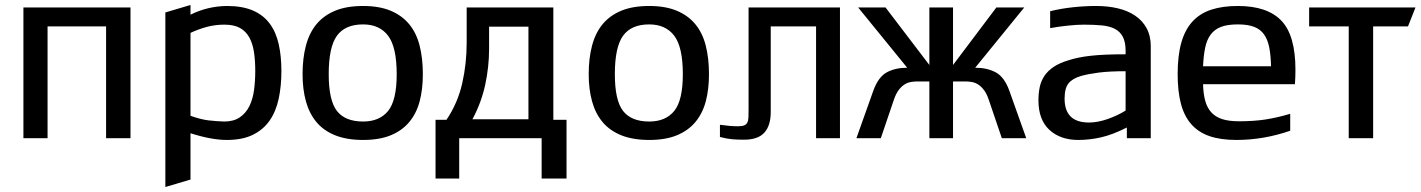

<svg xmlns="http://www.w3.org/2000/svg" viewBox="-20 -555 5705 771"><path d="M74 -525H504V0H406V-449H171V0H74Z M644 -505 745 -535V-496Q813 -530 891 -531Q953 -531 995 -513Q1037 -495 1062.5 -461Q1088 -427 1099 -378.5Q1110 -330 1110 -270Q1110 -209 1099 -158Q1088 -107 1062.5 -70.5Q1037 -34 995 -13.5Q953 7 891 7Q829 7 745 -20V166L644 196ZM745 -90Q787 -75 818.5 -71.5Q850 -68 880 -67Q918 -67 942.5 -83.5Q967 -100 981 -128Q995 -156 1000 -192.5Q1005 -229 1005 -270Q1005 -311 1000 -345Q995 -379 981.5 -404Q968 -429 944 -442.5Q920 -456 881 -456Q844 -456 810.5 -447Q777 -438 745 -423Z M1438 -531Q1503 -531 1548.5 -512Q1594 -493 1623 -458Q1652 -423 1665 -372Q1678 -321 1678 -257Q1678 -196 1665 -147.5Q1652 -99 1623 -64.5Q1594 -30 1548.5 -11.5Q1503 7 1438 7Q1373 7 1326.5 -11.5Q1280 -30 1251 -64.5Q1222 -99 1208.5 -148Q1195 -197 1195 -257Q1195 -321 1208.5 -372Q1222 -423 1251 -458Q1280 -493 1326 -512Q1372 -531 1438 -531ZM1438 -457Q1366 -457 1333 -411.5Q1300 -366 1300 -257Q1300 -152 1333 -109.5Q1366 -67 1438 -67Q1504 -67 1538.5 -109.5Q1573 -152 1573 -257Q1573 -366 1538.5 -411.5Q1504 -457 1438 -457Z M1854 -525H2202V-74H2255V162H2155V0H1824V162H1729V-74H1773Q1818 -141 1836 -220Q1854 -299 1854 -384ZM1944 -448V-359Q1944 -287 1928.5 -215Q1913 -143 1877 -76H2102V-448Z M2587 -531Q2652 -531 2697.5 -512Q2743 -493 2772 -458Q2801 -423 2814 -372Q2827 -321 2827 -257Q2827 -196 2814 -147.5Q2801 -99 2772 -64.5Q2743 -30 2697.5 -11.5Q2652 7 2587 7Q2522 7 2475.5 -11.5Q2429 -30 2400 -64.5Q2371 -99 2357.5 -148Q2344 -197 2344 -257Q2344 -321 2357.5 -372Q2371 -423 2400 -458Q2429 -493 2475 -512Q2521 -531 2587 -531ZM2587 -457Q2515 -457 2482 -411.5Q2449 -366 2449 -257Q2449 -152 2482 -109.5Q2515 -67 2587 -67Q2653 -67 2687.5 -109.5Q2722 -152 2722 -257Q2722 -366 2687.5 -411.5Q2653 -457 2587 -457Z M2986 -525H3353V0H3257V-449H3075V-105Q3075 -51 3049.5 -22.5Q3024 6 2967 6Q2940 6 2918.5 4Q2897 2 2871 -5V-54Q2892 -51 2909 -49.5Q2926 -48 2944 -48Q2960 -48 2968.5 -51.5Q2977 -55 2981 -63Q2985 -71 2985.5 -84Q2986 -97 2986 -116Z M3426 -525H3536L3712 -294V-525H3807V-294L3981 -525H4093L3896 -283Q3944 -283 3978.5 -264.5Q4013 -246 4033 -191L4101 0H4003L3950 -156Q3942 -179 3931.5 -193Q3921 -207 3909 -215Q3897 -223 3883.5 -225.5Q3870 -228 3856 -228H3807V0H3712V-228H3664Q3650 -228 3636.5 -225.5Q3623 -223 3611 -215Q3599 -207 3588.5 -193Q3578 -179 3570 -156L3517 0H3419L3487 -191Q3507 -246 3541 -264.5Q3575 -283 3623 -283Z M4197 -510Q4242 -521 4289.5 -526Q4337 -531 4382 -531Q4429 -531 4469 -521.5Q4509 -512 4538.5 -492Q4568 -472 4584.5 -441.5Q4601 -411 4601 -370V0H4505V-43Q4448 -14 4401.5 -3.5Q4355 7 4310 7Q4238 7 4194 -33.5Q4150 -74 4150 -152Q4150 -180 4155 -204.5Q4160 -229 4173.5 -249.5Q4187 -270 4210.5 -286Q4234 -302 4271 -313Q4307 -325 4359.5 -331Q4412 -337 4500 -337V-351Q4500 -386 4489 -407Q4478 -428 4457 -439Q4436 -450 4404.5 -453Q4373 -456 4332 -456Q4319 -456 4302 -455Q4285 -454 4267 -452Q4249 -450 4230.5 -447.5Q4212 -445 4197 -442ZM4500 -269Q4434 -269 4392 -263.5Q4350 -258 4321 -250Q4287 -240 4271 -220.5Q4255 -201 4255 -159Q4255 -63 4353 -63Q4388 -63 4428 -77Q4468 -91 4500 -111Z M4811 -217Q4812 -179 4819.5 -151Q4827 -123 4843.5 -104.5Q4860 -86 4887 -77Q4914 -68 4955 -68Q5014 -68 5060.5 -75Q5107 -82 5161 -98V-30Q5054 7 4945 7Q4881 7 4836.5 -8.5Q4792 -24 4763.5 -56.5Q4735 -89 4722 -139Q4709 -189 4709 -257Q4709 -331 4723.5 -383Q4738 -435 4768 -468Q4798 -501 4843.5 -516Q4889 -531 4951 -531Q5069 -531 5125.5 -472Q5182 -413 5182 -275Q5182 -262 5181.5 -246.5Q5181 -231 5180 -217ZM5084 -289Q5083 -332 5077 -363.5Q5071 -395 5056.5 -416Q5042 -437 5016.5 -447Q4991 -457 4951 -457Q4909 -457 4883 -447Q4857 -437 4841.5 -416Q4826 -395 4819.5 -363.5Q4813 -332 4811 -289Z M5237 -525H5664L5634 -449H5494V0H5396V-449H5237Z"/></svg>

Font: BM YEONSUNG
Style: Regular
Weight: 400
Designer: Bongjin Kim; Myungsoo Han; Jaehyun Keum; Jihee Min; Dokyung Lee; Chorong Kim; Jooyeon Kang; Sang-a Kim;
Foundry: Sandoll Communications Inc.
Version: Version 1.000;PS 1;hotconv 16.6.51;makeotf.lib2.5.65220